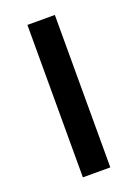

<svg xmlns="http://www.w3.org/2000/svg" viewBox="-112 -601 468 651"><g transform="rotate(-20 121.5 -275.0)"><path d="M171 -550H72V0H171Z"/></g></svg>

Font: Bruno Ace SC
Style: Regular
Weight: 400
Designer: Astigmatic (AOETI)
Foundry: Astigmatic (AOETI)
Version: Version 1.000